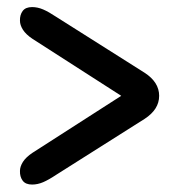

<svg xmlns="http://www.w3.org/2000/svg" viewBox="-20 -606 479 529"><path d="M35 -549Q34.5 -565 42.5 -575.8Q50.5 -586.5 68.5 -586.5Q83.5 -586.5 98.8 -580Q114 -573.5 135 -559.5L378.5 -405.5Q418.5 -379.5 418.5 -342Q418.5 -304.5 378.5 -278.5L135 -124.5Q114 -110.5 98.8 -104Q83.5 -97.5 68.5 -97.5Q50.5 -97.5 42.5 -108.2Q34.5 -119 35 -135Q35 -147 43.2 -160Q51.5 -173 69.5 -185L314 -342L69.5 -499Q51.5 -511 43.2 -524Q35 -537 35 -549Z"/></svg>

Font: Fraunces 144pt S100 SemiBold
Style: Regular
Weight: 600
Version: Version 1.000; ttfautohint (v1.8.3)